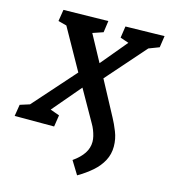

<svg xmlns="http://www.w3.org/2000/svg" viewBox="-156 -810 1025 1167"><g transform="rotate(15 356.5 -226.5)"><path d="M438.8 250.7 387.9 167.8Q432.3 136.8 454.5 102.9Q476.7 69 476.7 29.9Q476.7 13.5 472.3 -4.8Q467.9 -23.1 460.6 -41.7Q453.4 -60.3 443.4 -76.9L318.2 -297.8L354.1 -298.5L159.8 -69.4L160.5 -101L238.4 -73L227.2 0H-21.1L-9.3 -73L76.8 -100.3L29 -67.4L298.1 -370.5L292.6 -340L130.6 -629.1L159.4 -607.1L86.9 -626.3L98.5 -699.3L379.7 -704.3L369.5 -631.3L290.2 -604.3L295.5 -625L404.9 -423.2L378.1 -423.9L545.6 -625L550 -601.6L477.8 -626.3L488.6 -699.3L733.4 -704.3L722.6 -631.3L636.2 -598.2L677.5 -629.1L426.7 -344.1L429.8 -380.6L557.2 -142.4Q573.8 -112.3 591.5 -68.1Q609.3 -23.8 609.3 24.4Q609.3 72.6 587.7 113.3Q566.1 154 527.6 187.8Q489.1 221.5 438.8 250.7Z"/></g></svg>

Font: Bitter Thin
Style: Italic
Weight: 100
Italic angle: -9°
Designer: Sol Matas, and Bitter project Authors
Foundry: Sol Matas
Version: Version 2.002